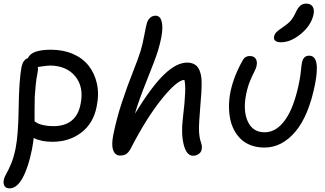

<svg xmlns="http://www.w3.org/2000/svg" viewBox="-22 -825 1786 1055"><path d="M30.8 210Q12.2 210 3.4 197.8Q-5.4 185.5 -1 162.1Q2 147.9 13.2 128.7Q24.4 109.4 39.1 74.7Q53.7 40 64 -11.2Q78.6 -84.5 80.6 -232.7Q82.5 -380.9 96.2 -457Q105 -498 130.9 -504.9Q149.9 -551.8 257.8 -551.8Q324.2 -551.8 377.7 -529.1Q431.2 -506.3 464.4 -464.8Q497.6 -423.3 510.5 -365.7Q523.4 -308.1 508.8 -237.8Q490.7 -147 424.6 -96.4Q358.4 -45.9 266.1 -45.9Q204.1 -45.9 163.1 -66.9Q160.6 -42.5 153.8 -4.9Q133.3 96.7 101.8 153.3Q70.3 210 30.8 210ZM185.1 -430.2Q177.7 -394.5 173.8 -353.8Q169.9 -313 168.9 -292Q168 -271 168 -219.5Q168 -168 168 -158.2Q180.7 -149.9 187.5 -146.2Q194.3 -142.6 217.5 -137.2Q240.7 -131.8 271 -131.8Q397.5 -131.8 420.9 -253.9Q439.9 -346.7 391.4 -405.8Q342.8 -464.8 251 -464.8Q239.3 -464.8 186 -457Q188 -442.9 185.1 -430.2Z M638.2 29.8Q611.3 29.8 600.3 1.2Q589.4 -27.3 600.1 -82Q618.7 -174.8 648.2 -263.7Q677.7 -352.5 709 -431.2Q740.2 -509.8 752 -549.8Q761.7 -582.5 770.8 -631.3Q779.8 -680.2 785.2 -698.2Q790 -715.3 802.5 -727.1Q814.9 -738.8 834 -738.8Q845.2 -738.3 853.3 -731.4Q861.3 -724.6 865.7 -709.5Q870.1 -694.3 870.1 -672.4Q870.1 -650.4 864 -618.2Q857.9 -585.9 846.2 -546.9Q833 -503.4 786.4 -387.5Q739.7 -271.5 719.2 -200.2Q812.5 -351.6 880.4 -416.3Q948.2 -481 1005.9 -481Q1047.4 -481 1066.4 -452.9Q1085.4 -424.8 1085.9 -373Q1086.4 -321.3 1079.1 -247.1Q1070.3 -146.5 1071.5 -107.4Q1072.8 -68.4 1083 -40Q1089.8 -21 1085.9 -3.9Q1084 10.7 1070.3 20.8Q1056.6 30.8 1039.1 30.8Q1002.9 30.8 987.5 -30Q972.2 -90.8 982.9 -175.8Q993.7 -265.1 995.4 -314.5Q997.1 -363.8 991.2 -386.2Q950.7 -384.8 866.7 -280.8Q782.7 -176.8 696.8 -9.8Q684.6 13.2 671.1 21.5Q657.7 29.8 638.2 29.8Z M1522 -592.8Q1500.5 -592.8 1490.7 -601.1Q1481 -609.4 1483.9 -624Q1486.8 -638.2 1496.8 -648.2Q1506.8 -658.2 1531.2 -674.8Q1560.5 -694.3 1575 -710.9Q1589.4 -727.5 1603 -756.8Q1615.7 -784.2 1629.2 -794.7Q1642.6 -805.2 1659.2 -805.2Q1685.1 -805.2 1695.6 -789.1Q1706.1 -772.9 1701.2 -747.1Q1688.5 -686.5 1632.3 -639.6Q1576.2 -592.8 1522 -592.8ZM1431.2 -14.2Q1390.6 -14.2 1357.7 -26.4Q1324.7 -38.6 1302.2 -60.1Q1279.8 -81.5 1264.4 -110.4Q1249 -139.2 1242.4 -173.6Q1235.8 -208 1236.3 -244.9Q1236.8 -281.7 1244.1 -319.8Q1262.7 -407.7 1311 -492.2Q1323.2 -517.1 1351.1 -517.1Q1372.6 -517.1 1382.6 -502.7Q1392.6 -488.3 1388.2 -465.8Q1385.7 -450.2 1375.2 -430.4Q1364.7 -410.6 1352.1 -380.4Q1339.4 -350.1 1331.1 -310.1Q1312 -217.8 1339.4 -158Q1366.7 -98.1 1432.1 -98.1Q1496.6 -98.1 1545.7 -167.2Q1594.7 -236.3 1622.1 -374Q1628.4 -404.3 1631.3 -435.3Q1634.3 -466.3 1637.2 -481Q1641.1 -499.5 1650.4 -509.3Q1659.7 -519 1677.2 -519Q1739.7 -519 1709 -361.8Q1674.3 -188 1600.6 -101.1Q1526.9 -14.2 1431.2 -14.2Z"/></svg>

Font: Shantell Sans Bouncy
Style: Italic
Weight: 400
Italic angle: -11.31°
Designer: Stephen Nixon, Anya Danilova, Shantell Martin
Foundry: Arrow Type
Version: Version 1.006;[9816181b4]